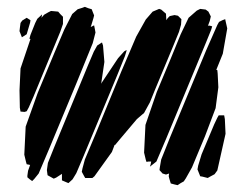

<svg xmlns="http://www.w3.org/2000/svg" viewBox="-20 -538 703 561"><path d="M251 -412 203 -294 124 -104 93 -31 80 -15 74 -9 67 -14 60 -20V-25L62 -39L68 -56L64 -57L58 -58L56 -65L51 -86L55 -168L90 -266L140 -386L168 -452L191 -497L207 -511L220 -515L228 -518L238 -514L248 -511L251 -503L255 -493L253 -485L247 -465L245 -459L255 -464L257 -454L259 -443ZM582 -414 466 -134 437 -66 418 -51 420 -57 422 -67V-66H414L408 -65L406 -71L401 -92L405 -173L438 -269L479 -367L508 -438L531 -486L555 -507L565 -512L581 -510L589 -504L596 -490L593 -477L587 -461L588 -463H593L600 -461L597 -451ZM485 -401 433 -276 418 -239 401 -208 380 -190 331 -132 316 -114 315 -115 307 -94 256 -23 250 -18H238H229L226 -23L219 -36L221 -46L228 -72L260 -148L334 -328L378 -431L406 -481L426 -504L445 -512L451 -510L465 -498L466 -479L470 -485L476 -491L490 -494L500 -492L510 -482L509 -466L503 -445ZM156 -445 78 -256 64 -224 58 -213 52 -211 40 -212 38 -223 37 -274 40 -338 69 -424 66 -425 69 -436 83 -471 89 -483 103 -496 102 -490 101 -486 109 -495 121 -502 129 -506 140 -505 150 -504 156 -497 164 -489V-480V-468ZM44 -429 37 -447 38 -456 40 -471 45 -478 58 -486 69 -479 68 -472 58 -438ZM618 -283 610 -222 579 -140 541 -49 523 -17 517 -8 508 -3 499 3 490 1 479 -2 475 -15 473 -23 474 -31 465 -28 455 -31 446 -41 447 -49 451 -72 477 -137 582 -390 615 -465 620 -474 630 -479 638 -482 639 -477 644 -455 631 -381 612 -334 615 -333 616 -323ZM285 -357 276 -296 275 -293 325 -368 343 -388 350 -392 349 -387 345 -374 322 -317 223 -79 203 -32 192 -14 180 -3 175 -5 161 -11V-19V-30L144 -19L137 -16L119 -26L117 -41L120 -62L138 -107L237 -347L254 -387L264 -405L278 -414L281 -405ZM639 -147 615 -40 607 -29 594 -22 587 -18 571 -22 565 -23 563 -28 557 -43 559 -54 569 -87 606 -175 615 -194 619 -201H627H635L637 -190Z"/></svg>

Font: Rubik Marker Hatch
Style: Regular
Weight: 400
Designer: Hubert and Fischer, NaN
Foundry: Hubert & Fischer, NaN
Version: Version 2.200